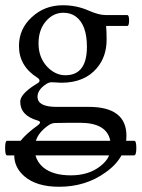

<svg xmlns="http://www.w3.org/2000/svg" viewBox="-26 -445 544 738"><path d="M308.1 -265.1Q308.1 -349.1 266.1 -380.9Q246.1 -396 217.8 -396Q178.7 -396 150.9 -363.8Q122.1 -331.1 122.1 -277.8Q122.1 -224.6 154.8 -189Q186.5 -155.8 225.1 -155.8Q308.1 -155.8 308.1 -265.1ZM440.9 152.3Q420.9 188.5 380.9 216.8Q304.2 272.9 201.2 272.9Q113.8 272.9 66.9 231.9Q28.8 198.2 28.8 152.3H1Q-6.3 152.3 -6.3 124Q-6.3 96.2 1 96.2H53.2Q75.7 67.9 120.1 36.1Q127.9 29.8 127.9 25.9Q127.9 21 118.2 18.1Q51.8 -1 51.8 -54.2Q51.8 -82.5 107.4 -118.2Q112.3 -121.6 118.2 -125Q125.5 -128.9 126 -134.8Q126 -140.6 118.2 -146Q46.9 -190.9 46.9 -268.1Q46.9 -334 96.2 -378.9Q145 -424.8 215.8 -424.8Q269 -424.8 315.9 -403.8Q354 -387.2 378.9 -387.2H462.9Q470.2 -387.2 470.2 -366.2Q470.2 -345.2 462.9 -345.2H381.8Q383.8 -327.1 383.8 -292Q383.8 -227.5 346.2 -183.1Q298.8 -127 210 -127L172.9 -128.9Q162.6 -128.9 151.9 -122.1Q118.2 -100.1 118.2 -73.2Q118.2 -34.2 190.9 -34.2H314.9Q460 -34.2 460 77.1Q460 83.5 459 96.2H490.2Q498 96.2 498 124Q498 152.3 489.3 152.3ZM110.4 152.3Q117.7 179.7 141.1 199.2Q178.2 229 246.1 229Q313 229 356.9 195.8Q383.8 175.8 393.6 152.3ZM397.9 96.2Q384.8 26.9 280.8 26.9H246.1L186 27.8Q173.8 27.8 161.1 36.1Q122.6 62.5 111.8 96.2Z"/></svg>

Font: Junicode
Style: Regular
Weight: 400
Designer: Peter S. Baker
Foundry: Briery Creek Software
Version: Version 0.7.2